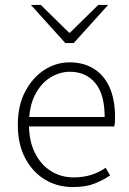

<svg xmlns="http://www.w3.org/2000/svg" viewBox="-20 -744 523 776"><path d="M274 12Q212 12 162 -18Q112 -48 82 -104.5Q52 -161 52 -239Q52 -318 82 -374.5Q112 -431 159.5 -461.5Q207 -492 261 -492Q318 -492 359.5 -466Q401 -440 423 -390.5Q445 -341 445 -270Q445 -262 444.5 -252.5Q444 -243 442 -233H79V-271H403Q403 -363 365 -408.5Q327 -454 262 -454Q222 -454 184 -431Q146 -408 121.5 -360.5Q97 -313 97 -241Q97 -175 121 -126.5Q145 -78 186 -52.5Q227 -27 278 -27Q317 -27 349.5 -37.5Q382 -48 407 -66L425 -35Q397 -16 362 -2Q327 12 274 12ZM244 -570 105 -724H145L259 -612H263L377 -724H417L278 -570Z"/></svg>

Font: Source Sans 3 Light
Style: Regular
Weight: 300
Designer: Paul D. Hunt
Foundry: Adobe
Version: Version 3.052;hotconv 1.1.0;makeotfexe 2.6.0